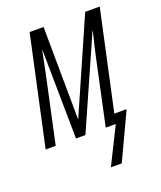

<svg xmlns="http://www.w3.org/2000/svg" viewBox="-133 -616 737 880"><g transform="rotate(-20 235.5 -176.0)"><path d="M308 179 414 -47H354L459 -531H388L190 -80H189L185 -531H117L2 0H51L121 -325Q127 -355 132.5 -381.5Q138 -408 143 -435H144L150 0H196L389 -436H391Q382 -400 375 -370.5Q368 -341 362 -313L295 0H344L255 179Z"/></g></svg>

Font: Noto Sans Display Condensed Light
Style: Italic
Weight: 300
Width: 3
Designer: Monotype Design team
Foundry: Monotype Imaging Inc.
Version: 1.000